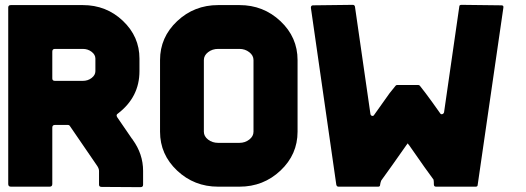

<svg xmlns="http://www.w3.org/2000/svg" viewBox="-20 -771 2174 793"><path d="M528 -194Q571 -135 571 -65V-8Q571 2 560 2L400 1Q389 1 389 -8V-65Q389 -74 382 -85L269 -250Q266 -255 260 -255H207Q196 -255 196 -244V-11Q196 0 185 0H25Q14 0 14 -11V-740Q14 -750 25 -750H322Q419 -750 487.5 -685Q556 -620 556 -529V-477Q556 -370 467 -302Q458 -297 464 -287L525 -198Q526 -198 527 -196ZM196 -447Q196 -437 207 -437H322Q343 -437 358.5 -449Q374 -461 374 -477V-529Q374 -545 358.5 -557Q343 -569 322 -569H207Q196 -569 196 -558Z M969 -569H881Q857 -569 839.5 -555.5Q822 -542 822 -523V-227Q822 -208 839.5 -194.5Q857 -181 881 -181H969Q992 -181 1009.5 -194.5Q1027 -208 1027 -227V-523Q1027 -542 1009.5 -555.5Q992 -569 969 -569ZM969 0H881Q782 0 711.5 -66.5Q641 -133 641 -227V-523Q641 -617 711.5 -683.5Q782 -750 881 -750H969Q1068 -750 1138.5 -683.5Q1209 -617 1209 -523V-227Q1209 -133 1138.5 -66.5Q1068 0 969 0Z M1369 -8 1264 -739Q1264 -749 1273 -749L1437 -751Q1444 -751 1446 -744L1510 -300Q1511 -294 1516.5 -292.5Q1522 -291 1525 -296Q1542 -320 1589 -386L1614 -417Q1616 -420 1621 -420H1707Q1711 -420 1714 -417L1738 -386Q1760 -357 1798 -303Q1801 -298 1806.5 -299.5Q1812 -301 1814 -307L1877 -744Q1877 -751 1886 -751L2051 -749Q2061 -749 2059 -739L1953 -8Q1953 0 1945 0H1781Q1772 0 1772 -9Q1772 -22 1771 -26Q1771 -29 1770 -30Q1747 -60 1670 -171Q1669 -172 1667 -174.5Q1665 -177 1664 -179Q1662 -177 1658 -171Q1593 -78 1555 -26Q1554 -25 1554 -24Q1551 -16 1550 -8Q1550 0 1542 0H1378Q1371 0 1369 -8Z"/></svg>

Font: Punc
Style: Bold
Weight: 400
Designer: The Kinetic
Foundry: The Kinetic
Version: Version 1.000;PS 001.001;hotconv 1.0.56